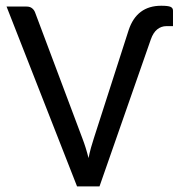

<svg xmlns="http://www.w3.org/2000/svg" viewBox="-20 -665 637 685"><path d="M3.4 -641.6H74.7Q86.9 -641.6 94.2 -635.7Q101.6 -629.9 105 -621.1L273.9 -171.4Q279.8 -156.2 285.4 -138.4Q291 -120.6 295.9 -101.1Q299.8 -120.6 304.7 -138.4Q309.6 -156.2 314.9 -171.9L439 -557.6Q467.8 -644.5 555.2 -644.5Q579.6 -644.5 588.4 -640.6Q597.2 -636.7 597.2 -627V-571.8H574.2Q555.2 -571.8 540.8 -560.1Q526.4 -548.3 518.1 -524.4L335 0H254.9Z"/></svg>

Font: Carlito
Style: Regular
Weight: 400
Designer: Lukasz Dziedzic
Foundry: tyPoland Lukasz Dziedzic
Version: Version 1.104